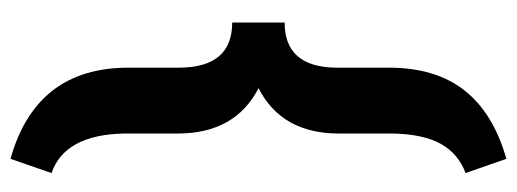

<svg xmlns="http://www.w3.org/2000/svg" viewBox="-333 -487 996 370"><g transform="rotate(90 165.0 -302.0)"><path d="M286.1 175.8Q110.4 126.5 110.4 -51.3V-148.4Q110.4 -251.5 23.4 -251.5V-352.5Q108.4 -352.5 110.4 -449.7V-553.2Q110.4 -643.6 154.3 -699.2Q198.2 -754.9 286.1 -779.8L313.5 -701.2Q276.4 -687.5 257.3 -653.6Q238.3 -619.6 237.3 -559.6V-457Q237.3 -346.7 149.9 -302.2Q237.3 -257.3 237.3 -146.5V-43Q239.7 71.3 313.5 96.7Z"/></g></svg>

Font: MAUL Bold
Style: Bold
Weight: 700
Designer: MAUL
Version: Version 1.0; 2020; ttfautohint (v1.8.3)